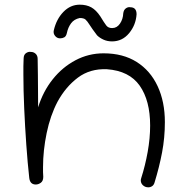

<svg xmlns="http://www.w3.org/2000/svg" viewBox="-20 -727 805 821"><path d="M614 74Q601 74 591.5 65.5Q582 57 582 44Q582 40 584 34Q601 -19 611.5 -77.5Q622 -136 622 -190Q622 -297 577.5 -360.5Q533 -424 437 -431Q365 -434 313 -395Q261 -356 226 -292Q195 -233 179.5 -158Q164 -83 164 -12Q164 -2 164 8.5Q164 19 165 29Q165 47 154.5 54.5Q144 62 133 62Q108 62 105 33Q98 -30 92.5 -107.5Q87 -185 83.5 -263.5Q80 -342 80 -408Q80 -427 80 -444Q80 -461 81 -476Q81 -493 91.5 -500Q102 -507 112 -505Q124 -505 132.5 -497Q141 -489 141 -475Q142 -436 142 -407Q142 -378 142.5 -347Q143 -316 143 -268Q164 -336 205.5 -388Q247 -440 303 -469.5Q359 -499 423 -499Q506 -499 564.5 -462Q623 -425 654 -358.5Q685 -292 685 -205Q685 -138 673 -75Q661 -12 641 53Q638 64 630.5 69Q623 74 614 74ZM459 -550Q439 -550 422.5 -557.5Q406 -565 395 -576Q373 -605 363 -621Q353 -637 345.5 -643.5Q338 -650 321 -650Q297 -645 284 -627.5Q271 -610 266 -586Q263 -572 255 -567.5Q247 -563 237 -563Q224 -563 215.5 -573.5Q207 -584 210 -597Q221 -645 251 -676Q281 -707 321 -707Q350 -707 370.5 -695.5Q391 -684 409 -657Q426 -629 434.5 -618Q443 -607 459 -607H460Q480 -607 493 -626Q506 -645 507 -670Q509 -685 518.5 -691.5Q528 -698 537 -696Q564 -696 564 -666Q561 -620 532 -585Q503 -550 459 -550Z"/></svg>

Font: Hachi Maru Pop
Style: Regular
Weight: 400
Designer: Nontynet
Foundry: Nontynet
Version: Version 1.300